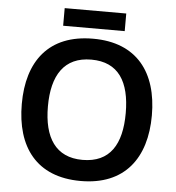

<svg xmlns="http://www.w3.org/2000/svg" viewBox="-58 -923 907 988"><g transform="rotate(5 395.0 -429.5)"><path d="M554 -869H236V-778H554ZM731 -358C731 -580 622 -725 396 -725C166 -725 59 -579 59 -359C59 -137 166 10 395 10C622 10 731 -137 731 -358ZM194 -358C194 -519 256 -617 396 -617C537 -617 596 -519 596 -358C596 -197 537 -99 395 -99C256 -99 194 -197 194 -358Z"/></g></svg>

Font: Noto Sans Bengali UI SemiBold
Style: Regular
Weight: 600
Designer: Jelle Bosma - Monotype Design Team
Foundry: Monotype Imaging Inc.
Version: Version 2.003